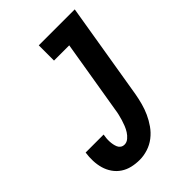

<svg xmlns="http://www.w3.org/2000/svg" viewBox="-218 -831 936 936"><g transform="rotate(-45 250.0 -363.5)"><path d="M181 8Q153 8 127.5 2Q102 -4 81 -18Q60 -32 45.5 -53Q31 -74 24 -98.5Q17 -123 16 -150Q15 -177 19 -204H143Q141 -193 140 -182Q139 -171 139.5 -160Q140 -149 142 -138.5Q144 -128 148 -118.5Q152 -109 160.5 -103Q169 -97 181 -97Q196 -97 209 -108Q222 -119 230.5 -132.5Q239 -146 245 -161Q251 -176 255.5 -191Q260 -206 263.5 -221Q267 -236 269 -251L332 -630H227V-735H475L392 -234Q387 -206 379.5 -178Q372 -150 360 -123.5Q348 -97 330.5 -72Q313 -47 289 -28.5Q265 -10 236.5 -1Q208 8 181 8Z"/></g></svg>

Font: Iosevka SS04 Extrabold
Style: Italic
Weight: 800
Italic angle: -9°
Monospace: yes
Designer: Belleve Invis
Foundry: Belleve Invis
Version: Version 19.0.0; ttfautohint (v1.8.4)